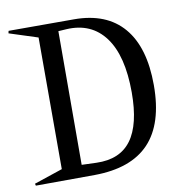

<svg xmlns="http://www.w3.org/2000/svg" viewBox="-71 -667 695 733"><g transform="rotate(-10 276.5 -300.0)"><path d="M9.8 0 7.8 -7.8 118.2 -44.9V-555.2L7.8 -590.8L9.8 -600.1H263.2Q389.2 -600.1 454.6 -523.4Q520 -446.8 520 -299.8Q520 -150.4 449.7 -76.2Q379.4 -2 237.8 -1ZM195.8 -47.9 252.9 -45.9Q343.8 -43 387.9 -102.8Q432.1 -162.6 432.1 -287.1Q432.1 -429.7 378.7 -501.7Q325.2 -573.7 228 -567.9L196.8 -565.9Z"/></g></svg>

Font: Halibut Cnd
Style: Regular
Weight: 400
Width: 3
Designer: Matteo Maggi
Foundry: Collletttivo
Version: Version 3.080 | FøM Fix